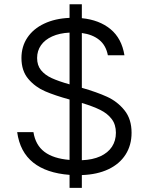

<svg xmlns="http://www.w3.org/2000/svg" viewBox="-20 -827 713 922"><path d="M314 12.7Q203.1 4.4 139.4 -46.4Q75.7 -97.2 62.5 -192.4H140.6Q150.4 -130.4 193.4 -97.9Q236.3 -65.4 314 -59.1V-349.1Q244.1 -368.2 196.5 -388.7Q148.9 -409.2 116 -448Q83 -486.8 83 -548.3Q83 -604 111.6 -646.5Q140.1 -689 192.4 -713.6Q244.6 -738.3 314 -741.2V-806.6H373V-739.7Q457 -731.4 510.7 -687Q564.5 -642.6 577.6 -561.5H498Q488.8 -609.4 456.5 -635.5Q424.3 -661.6 373 -668.5V-405.3Q444.8 -384.8 494.1 -362.3Q543.5 -339.8 577.6 -297.6Q611.8 -255.4 611.8 -189.5Q611.8 -129.9 583 -84.7Q554.2 -39.6 500.5 -14.2Q446.8 11.2 373 13.7V75.2H314ZM314 -421.9V-670.4Q265.6 -668 230.5 -652.1Q195.3 -636.2 176.8 -609.6Q158.2 -583 158.2 -548.3Q158.2 -513.2 177 -490Q195.8 -466.8 228.3 -451.9Q260.7 -437 314 -421.9ZM536.6 -189.5Q536.6 -228.5 516.6 -255.1Q496.6 -281.7 461.7 -299.1Q426.8 -316.4 373 -332.5V-57.6Q424.8 -59.6 461.7 -76.4Q498.5 -93.3 517.6 -122.3Q536.6 -151.4 536.6 -189.5Z"/></svg>

Font: Glacial Indifference
Style: Regular
Weight: 400
Designer: Alfredo Marco Pradil
Foundry: Alfredo Marco Pradil
Version: Version 1.312